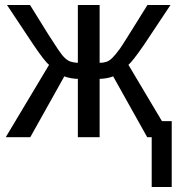

<svg xmlns="http://www.w3.org/2000/svg" viewBox="-20 -548 709 767"><path d="M432 -243Q423 -239 407 -236Q391 -233 378 -233V0H291V-233Q278 -233 262 -236Q246 -239 237 -243L101 0H3L176 -289Q159 -302 113 -370L8 -528H100L172 -412Q197 -373 212 -350.5Q227 -328 238.5 -317Q250 -306 261.5 -302Q273 -298 291 -297V-528H378V-297Q393 -297 405 -301Q417 -305 429 -317Q441 -329 458 -352Q466 -363 493.5 -407Q521 -451 569 -528H661L556 -370Q509 -302 493 -289L627 -64H666V199H586V0H568Z"/></svg>

Font: Libra Sans
Style: Regular
Weight: 400
Foundry: Context Ltd
Version: Version 1.000; ttfautohint (v1.3)